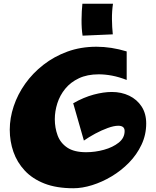

<svg xmlns="http://www.w3.org/2000/svg" viewBox="-20 -1003 831 1023"><path d="M371 0Q281 0 217 -25Q153 -50 112 -94Q71 -138 51.5 -194Q32 -250 32 -312Q32 -374 53 -437Q74 -500 114 -556.5Q154 -613 211 -657.5Q268 -702 339 -728Q410 -754 494 -754Q573 -754 655 -729V-577Q614 -593 577 -600Q540 -607 506 -607Q445 -607 400.5 -586Q356 -565 327.5 -530Q299 -495 285.5 -452.5Q272 -410 272 -368Q272 -322 287 -281.5Q302 -241 338.5 -216.5Q375 -192 439 -192Q487 -192 534 -205Q581 -218 612.5 -243Q644 -268 644 -305Q644 -333 610 -333Q587 -333 554 -321Q521 -309 487.5 -291Q454 -273 427 -254L370 -453Q427 -485 479.5 -499Q532 -513 576 -513Q627 -513 668.5 -493Q710 -473 734.5 -435.5Q759 -398 759 -345Q759 -285 734 -232Q709 -179 667.5 -136.5Q626 -94 575 -63.5Q524 -33 471 -16.5Q418 0 371 0ZM420 -813Q414 -851 414.5 -898.5Q415 -946 419 -983H582Q576 -943 576.5 -900.5Q577 -858 581 -820Z"/></svg>

Font: Marhey ExtraBold
Style: Regular
Weight: 800
Designer: Nur Syamsi & Bustanul Arifin
Foundry: Namelatype
Version: Version 1.000; ttfautohint (v1.8.4.7-5d5b)